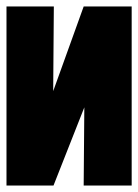

<svg xmlns="http://www.w3.org/2000/svg" viewBox="-20 -572 426 592"><path d="M386 -552H238L144 -291L146 -552H0V0H145L240 -241L238 0H386Z"/></svg>

Font: Queering Heavy
Style: Bold
Weight: 900
Designer: Adam Naccarato
Foundry: adamnac
Version: Version 2.000;hotconv 1.0.109;makeotfexe 2.5.65596